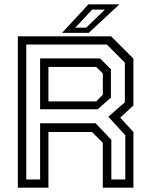

<svg xmlns="http://www.w3.org/2000/svg" viewBox="-20 -868 694 888"><path d="M62.5 0V-700H494L597 -597V-380L536 -324L597 -257.5V0H455.5V-207.5L405.5 -257.5H204V0ZM101.5 -38H165.5V-298H422L495 -221.5V-38H559.5V-242.5L481 -328L557.5 -395V-578.5L474 -662H101.5ZM204 -399H425L455.5 -430V-528L425 -558.5H204ZM165.5 -362.5V-598H442.5L493 -547.5V-416.5L431.5 -362.5ZM267 -716 389 -848H532.5L390.5 -716ZM328 -740H378.5L465 -823.5H406Z"/></svg>

Font: Tourney Thin
Style: Regular
Weight: 400
Version: Version 1.015